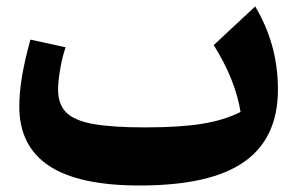

<svg xmlns="http://www.w3.org/2000/svg" viewBox="-20 -567 923 597"><path d="M728 -218.8Q711.9 -319.3 644.5 -426.8L773.4 -546.9Q844.2 -429.2 844.2 -288.6Q844.2 -137.7 739.5 -64Q634.8 9.8 414.1 9.8Q224.6 9.8 132.3 -51.5Q40 -112.8 40 -235.8Q40 -321.3 74.7 -443.8L184.1 -419.9Q173.8 -391.1 167.2 -352.5Q160.6 -314 160.6 -288.1Q160.6 -243.7 185.3 -218Q210 -192.4 269 -181.6Q328.1 -170.9 430.2 -170.9Q539.6 -170.9 608.6 -182.1Q677.7 -193.4 728 -218.8Z"/></svg>

Font: Pinar DS2-Bold
Style: Regular
Weight: 700
Designer: Amin Abedi
Version: Version 2.000